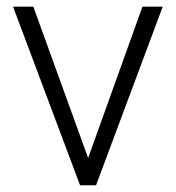

<svg xmlns="http://www.w3.org/2000/svg" viewBox="-20 -548 521 568"><path d="M18.6 0ZM240.7 -80.6 401.4 -528.3H461.4L264.2 0H216.8L18.6 -528.3H78.6Z"/></svg>

Font: Roboto Light
Style: Regular
Weight: 300
Designer: Google
Version: Version 2.134; 2016; ttfautohint (v1.6)